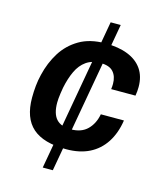

<svg xmlns="http://www.w3.org/2000/svg" viewBox="-115 -806 786 939"><g transform="rotate(15 278.0 -337.0)"><path d="M191 49 328 -723H379L242 49ZM278 -67Q163 -67 107.5 -116Q52 -165 52 -268Q52 -298 55 -328Q58 -358 65 -386Q80 -450 112.5 -502Q145 -554 198.5 -585.5Q252 -617 329 -617Q397 -617 444.5 -598Q492 -579 517 -542.5Q542 -506 542 -453Q542 -442 541 -430.5Q540 -419 538 -408H415Q416 -415 416.5 -421.5Q417 -428 417 -435Q417 -473 397 -495.5Q377 -518 332 -518Q289 -518 260 -497.5Q231 -477 213.5 -440Q196 -403 186 -354Q183 -337 181 -323Q179 -309 178 -297.5Q177 -286 177 -276Q177 -220 201 -193.5Q225 -167 275 -167Q328 -167 358.5 -197Q389 -227 398 -276H515Q505 -210 474.5 -163Q444 -116 395 -91.5Q346 -67 278 -67Z"/></g></svg>

Font: Archivo Variable SemiBold
Style: Italic
Weight: 600
Italic angle: -10°
Designer: Hector Gatti
Foundry: Omnibus-Type
Version: Version 2.001